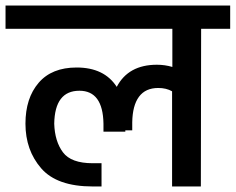

<svg xmlns="http://www.w3.org/2000/svg" viewBox="-30 -674 852 694"><path d="M802 -654V-570H697L696 0H592V-344Q571 -356 542 -356Q496 -356 472.5 -324.5Q449 -293 448 -232V-203H423V-198H344V-227Q342 -346 257 -346Q168 -346 166 -227Q168 -163 197.5 -123.5Q227 -84 305 -84H337V0H305Q176 0 119 -65.5Q62 -131 62 -227Q62 -319 109.5 -374.5Q157 -430 247 -430Q347 -430 392 -360Q434 -440 537 -440Q566 -440 593 -432V-570H-10V-654Z"/></svg>

Font: Biryani SemiBold
Style: Regular
Weight: 600
Designer: Dan Reynolds and Mathieu Réguer
Foundry: Dan Reynolds and Mathieu Réguer
Version: Version 1.004; ttfautohint (v1.1) -l 5 -r 5 -G 72 -x 0 -D la